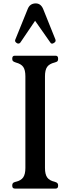

<svg xmlns="http://www.w3.org/2000/svg" viewBox="-20 -1107 412 1127"><path d="M79 -854 76 -856Q65 -864 70 -875L143 -1055Q156 -1087 190 -1087Q219 -1087 233 -1055L305 -876Q310 -863 298 -856L295 -854Q282 -846 275 -858L186 -985L100 -858Q97 -853 90.5 -851.5Q84 -850 79 -854ZM68 0Q52 0 52 -16V-20Q52 -26 54.5 -30Q57 -34 59 -35Q61 -36 66 -38Q71 -40 72 -40H73Q103 -47 116 -65.5Q129 -84 129 -121V-659Q129 -696 116.5 -714Q104 -732 73 -740Q61 -744 56.5 -748Q52 -752 52 -760V-764Q52 -780 67 -780H306Q321 -780 321 -764V-760Q321 -754 319 -750.5Q317 -747 315 -745.5Q313 -744 307.5 -742.5Q302 -741 301 -740H300Q269 -732 256.5 -714Q244 -696 244 -659V-121Q244 -84 257 -65.5Q270 -47 301 -40Q309 -37 311.5 -36Q314 -35 317.5 -31Q321 -27 321 -20V-16Q321 0 306 0Z"/></svg>

Font: Caslon OS
Style: Regular
Weight: 400
Designer: Alfredo Marco Pradil
Foundry: Hanken Design Co.
Version: Version 1.000;PS 001.000;hotconv 1.0.88;makeotf.lib2.5.64775